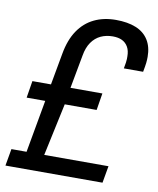

<svg xmlns="http://www.w3.org/2000/svg" viewBox="-80 -761 680 824"><g transform="rotate(10 260.0 -349.0)"><path d="M0 0 13 -74H79L120 -303H39L51 -377H132L157 -515Q168 -577 195.5 -617.5Q223 -658 264.5 -678Q306 -698 359 -698Q410 -698 446 -683.5Q482 -669 501 -639Q520 -609 520 -565Q520 -552 518.5 -538.5Q517 -525 512 -499H428Q431 -515 432.5 -525Q434 -535 434 -541Q434 -547 434 -552Q434 -577 424.5 -593.5Q415 -610 398.5 -618Q382 -626 358 -626Q329 -626 305.5 -615Q282 -604 266 -581Q250 -558 244 -523L217 -377H356L344 -303H205L156 -74H436L423 0Z"/></g></svg>

Font: Archivo SemiCondensed
Style: Italic
Weight: 400
Width: 4
Italic angle: -10°
Designer: Hector Gatti
Foundry: Omnibus-Type
Version: Version 2.001